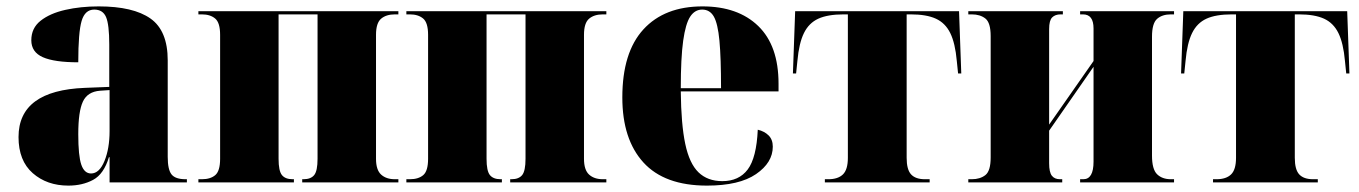

<svg xmlns="http://www.w3.org/2000/svg" viewBox="-20 -571 4254 601"><path d="M194 10Q127 10 82.5 -29Q38 -68 38 -142Q38 -288 246 -296L322 -299V-432Q322 -494 312 -517.5Q302 -541 275 -541Q246 -541 235.5 -505.5Q225 -470 225 -376Q150 -376 114 -392Q78 -408 78 -445Q78 -483 107 -506Q136 -529 184 -540Q232 -551 289 -551Q397 -551 451 -513Q505 -475 505 -382V-80Q505 -40 517 -25Q529 -10 561 -10H565V0H323V-79H321Q305 -26 271.5 -8Q238 10 194 10ZM265 -28Q291 -28 307 -67Q323 -106 323 -161V-289L293 -287Q254 -284 239.5 -253Q225 -222 225 -151Q225 -83 234.5 -55.5Q244 -28 265 -28Z M601 0V-10H612Q639 -10 654 -23Q669 -36 669 -74V-462Q669 -500 653.5 -513Q638 -526 612 -526H601V-536H1227V-526H1216Q1189 -526 1173 -512.5Q1157 -499 1157 -462V-74Q1157 -39 1173 -24.5Q1189 -10 1216 -10H1227V0H926V-10H930Q953 -10 963.5 -23Q974 -36 974 -74V-526H852V-74Q852 -36 862.5 -23Q873 -10 896 -10H900V0Z M1252 0V-10H1263Q1290 -10 1305 -23Q1320 -36 1320 -74V-462Q1320 -500 1304.5 -513Q1289 -526 1263 -526H1252V-536H1878V-526H1867Q1840 -526 1824 -512.5Q1808 -499 1808 -462V-74Q1808 -39 1824 -24.5Q1840 -10 1867 -10H1878V0H1577V-10H1581Q1604 -10 1614.5 -23Q1625 -36 1625 -74V-526H1503V-74Q1503 -36 1513.5 -23Q1524 -10 1547 -10H1551V0Z M2193 10Q2060 10 1994 -62.5Q1928 -135 1928 -266Q1928 -407 1994 -479Q2060 -551 2179 -551Q2290 -551 2353.5 -489.5Q2417 -428 2417 -309V-285H2111Q2112 -182 2125 -120.5Q2138 -59 2166.5 -31.5Q2195 -4 2241 -4Q2293 -4 2320.5 -40.5Q2348 -77 2352 -165Q2373 -160 2386 -147Q2399 -134 2399 -112Q2399 -62 2346.5 -26Q2294 10 2193 10ZM2237 -295Q2237 -390 2232 -443.5Q2227 -497 2214.5 -519Q2202 -541 2178 -541Q2155 -541 2140.5 -519Q2126 -497 2118.5 -443.5Q2111 -390 2111 -295Z M2562 0V-10H2573Q2603 -10 2618.5 -25Q2634 -40 2634 -77V-526H2621Q2571 -526 2541.5 -512.5Q2512 -499 2496.5 -467.5Q2481 -436 2476 -380L2472 -341H2462L2469 -536H2982L2989 -341H2979L2975 -380Q2970 -436 2954.5 -467.5Q2939 -499 2909.5 -512.5Q2880 -526 2831 -526H2818V-77Q2818 -40 2832 -25Q2846 -10 2875 -10H2890V0Z M3011 0V-10H3022Q3048 -10 3064.5 -23Q3081 -36 3081 -78V-458Q3081 -500 3064.5 -513Q3048 -526 3022 -526H3011V-536H3307V-526H3300Q3283 -526 3273.5 -516.5Q3264 -507 3264 -480V-181L3403 -380V-482Q3403 -526 3370 -526H3361V-536H3655V-526H3645Q3618 -526 3602 -512Q3586 -498 3586 -456V-84Q3586 -41 3602 -25.5Q3618 -10 3645 -10H3655V0H3361V-10H3371Q3403 -10 3403 -65V-362L3264 -162V-60Q3264 -32 3272.5 -21Q3281 -10 3298 -10H3305V0Z M3777 0V-10H3788Q3818 -10 3833.5 -25Q3849 -40 3849 -77V-526H3836Q3786 -526 3756.5 -512.5Q3727 -499 3711.5 -467.5Q3696 -436 3691 -380L3687 -341H3677L3684 -536H4197L4204 -341H4194L4190 -380Q4185 -436 4169.5 -467.5Q4154 -499 4124.5 -512.5Q4095 -526 4046 -526H4033V-77Q4033 -40 4047 -25Q4061 -10 4090 -10H4105V0Z"/></svg>

Font: Noto Serif Display SemiCondensed Black
Style: Regular
Weight: 900
Width: 4
Designer: Monotype Design Team
Foundry: Monotype Imaging Inc.
Version: Version 2.009